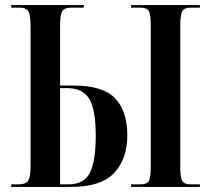

<svg xmlns="http://www.w3.org/2000/svg" viewBox="-20 -734 823 754"><path d="M24 0V-10H53Q82 -10 91 -25Q100 -40 100 -84V-632Q100 -678 90.5 -691Q81 -704 57 -704H24V-714H309V-704H259Q234 -704 225 -690.5Q216 -677 216 -635V-398H270Q384 -398 432 -348Q480 -298 480 -202Q480 -111 429 -55.5Q378 0 259 0ZM495 0V-10H531Q557 -10 564.5 -23Q572 -36 572 -76V-635Q572 -677 564.5 -690.5Q557 -704 531 -704H495V-714H765V-704H729Q704 -704 696 -690.5Q688 -677 688 -635V-76Q688 -36 696 -23Q704 -10 729 -10H765V0ZM249 -10Q310 -10 333 -55.5Q356 -101 356 -201Q356 -305 330 -346.5Q304 -388 243 -388H216V-10Z"/></svg>

Font: Noto Serif Display ExtraCondensed SemiBold
Style: Regular
Weight: 600
Width: 2
Designer: Monotype Design Team
Foundry: Monotype Imaging Inc.
Version: Version 2.009